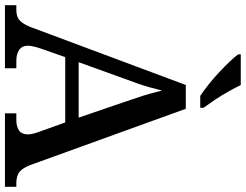

<svg xmlns="http://www.w3.org/2000/svg" viewBox="-126 -844 971 758"><g transform="rotate(90 359.0 -465.5)"><path d="M1 0V-45H18Q38 -45 50.5 -51Q63 -57 73.5 -73.5Q84 -90 95 -122L316 -714H410L631 -103Q640 -80 649.5 -67.5Q659 -55 672.5 -50Q686 -45 704 -45H718V0H428V-45H455Q481 -45 496 -56Q511 -67 511 -91Q511 -97 510 -103Q509 -109 507 -116Q505 -123 503 -129L464 -238H206L171 -138Q168 -130 166 -121.5Q164 -113 162.5 -105.5Q161 -98 161 -91Q161 -68 177 -56.5Q193 -45 221 -45H250V0ZM226 -291H445L386 -463Q377 -491 367.5 -518Q358 -545 351 -570.5Q344 -596 338 -620Q332 -596 325.5 -572.5Q319 -549 310.5 -524.5Q302 -500 291 -471ZM359 -771Q338 -785 313.5 -804.5Q289 -824 265.5 -846Q242 -868 223 -888Q204 -908 195 -921V-931H316Q327 -909 342 -882Q357 -855 374.5 -829Q392 -803 406 -784V-771Z"/></g></svg>

Font: Noto Serif Kannada Medium
Style: Regular
Weight: 500
Version: Version 2.003